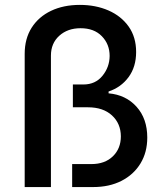

<svg xmlns="http://www.w3.org/2000/svg" viewBox="-20 -757 667 777"><path d="M79.9 0V-539.1Q79.9 -600.5 108.1 -644.9Q136.4 -689.3 186.6 -713.2Q236.9 -737.2 303.3 -737.2Q367.2 -737.2 418.9 -714.7Q470.5 -692.1 500.7 -649.5Q530.9 -606.9 530.9 -546.5Q530.9 -486.5 500.4 -445Q469.8 -403.4 419.4 -386.7V-379.3Q489.3 -373.2 532.7 -324.9Q576 -276.6 576 -200.3Q576 -140.6 548.5 -95.5Q521 -50.4 471.8 -25.2Q422.6 0 356.9 0H272V-93H349.8Q404.5 -93 436.8 -124.5Q469.1 -155.9 469.1 -205.3Q468.8 -257.1 433.1 -290Q397.4 -322.8 335.9 -322.8H274.9V-415.1H317.5Q366.1 -415.1 394.7 -450.3Q423.3 -485.4 423.7 -530.5Q423.7 -578.1 392.2 -610.4Q360.8 -642.8 306.1 -642.8Q253.6 -642.8 219.8 -612.2Q186.1 -581.7 186.1 -532V0Z"/></svg>

Font: Inter UI Medium
Style: Regular
Weight: 500
Designer: Rasmus Andersson
Foundry: rsms
Version: 3.2;8d6f07862